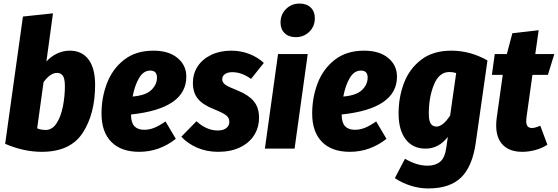

<svg xmlns="http://www.w3.org/2000/svg" viewBox="-20 -836 3138 1080"><path d="M515 -359Q515 -196 445.5 -89Q376 18 215 18Q113 18 9 -27L109 -743L278 -761L241 -490Q266 -518 300.5 -534.5Q335 -551 372 -551Q441 -551 478 -501.5Q515 -452 515 -359ZM225 -374 189 -114Q210 -105 237 -105Q274 -105 298.5 -143Q323 -181 334 -238Q345 -295 345 -351Q345 -394 333.5 -410Q322 -426 301 -426Q263 -426 225 -374Z M1028 -405Q1028 -225 717 -192V-191Q717 -146 736 -126Q755 -106 791 -106Q820 -106 847.5 -117Q875 -128 911 -153L969 -55Q876 18 763 18Q661 18 606 -38Q551 -94 551 -197Q551 -288 582 -368.5Q613 -449 678.5 -500Q744 -551 843 -551Q929 -551 978.5 -510Q1028 -469 1028 -405ZM863 -400Q863 -439 825 -439Q787 -439 762.5 -397.5Q738 -356 726 -293Q799 -299 831 -329.5Q863 -360 863 -400Z M1464 -482 1392 -392Q1340 -430 1287 -430Q1260 -430 1245 -419Q1230 -408 1230 -390Q1230 -372 1247.5 -359.5Q1265 -347 1319 -326Q1378 -302 1407.5 -266.5Q1437 -231 1437 -174Q1437 -119 1409.5 -75.5Q1382 -32 1330 -7Q1278 18 1207 18Q1143 18 1089.5 -5Q1036 -28 1000 -67L1085 -154Q1142 -102 1205 -102Q1236 -102 1253 -115.5Q1270 -129 1270 -151Q1270 -173 1252.5 -187Q1235 -201 1183 -222Q1122 -246 1093.5 -280Q1065 -314 1065 -370Q1065 -421 1091.5 -462Q1118 -503 1167.5 -527Q1217 -551 1281 -551Q1335 -551 1382.5 -532.5Q1430 -514 1464 -482Z M1637 0H1470L1544 -532H1711ZM1558 -709Q1558 -755 1589 -785.5Q1620 -816 1665 -816Q1705 -816 1728 -793.5Q1751 -771 1751 -734Q1751 -688 1720 -657.5Q1689 -627 1644 -627Q1604 -627 1581 -649.5Q1558 -672 1558 -709Z M2213 -405Q2213 -225 1902 -192V-191Q1902 -146 1921 -126Q1940 -106 1976 -106Q2005 -106 2032.5 -117Q2060 -128 2096 -153L2154 -55Q2061 18 1948 18Q1846 18 1791 -38Q1736 -94 1736 -197Q1736 -288 1767 -368.5Q1798 -449 1863.5 -500Q1929 -551 2028 -551Q2114 -551 2163.5 -510Q2213 -469 2213 -405ZM2048 -400Q2048 -439 2010 -439Q1972 -439 1947.5 -397.5Q1923 -356 1911 -293Q1984 -299 2016 -329.5Q2048 -360 2048 -400Z M2722 -496 2656 -32Q2637 101 2573.5 162.5Q2510 224 2389 224Q2339 224 2290 208.5Q2241 193 2201 166L2258 57Q2324 96 2385 96Q2428 96 2455.5 74Q2483 52 2491 -9L2499 -66Q2448 0 2374 0Q2301 0 2261.5 -53Q2222 -106 2222 -197Q2222 -288 2252 -368Q2282 -448 2348.5 -499.5Q2415 -551 2519 -551Q2625 -551 2722 -496ZM2392 -197Q2392 -157 2403 -140.5Q2414 -124 2435 -124Q2471 -124 2512 -186L2546 -425Q2527 -431 2508 -431Q2450 -431 2421 -360Q2392 -289 2392 -197Z M2941 -172Q2940 -166 2940 -154Q2940 -116 2972 -116Q2991 -116 3019 -129L3059 -22Q3029 -2 2991 8Q2953 18 2918 18Q2847 18 2809 -20.5Q2771 -59 2771 -130Q2771 -151 2774 -173L2808 -415H2747L2763 -532H2831L2862 -649L3010 -666L2991 -532H3098L3062 -415H2975Z"/></svg>

Font: Fira Sans Condensed ExtraBold
Style: Italic
Weight: 800
Width: 3
Italic angle: -8°
Designer: bBox Type GmbH & Carrois Corporate GbR & Edenspiekermann AG
Foundry: bBox Type GmbH & Carrois Corporate GbR & Edenspiekermann AG
Version: Version 4.301